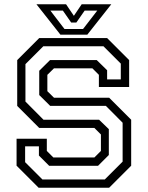

<svg xmlns="http://www.w3.org/2000/svg" viewBox="-20 -878 691 898"><path d="M160.5 0 57.5 -103V-229H199V-172L229.5 -141.5H421.5L452 -172V-249L421.5 -279.5H163.5L60.5 -382.5V-597L163.5 -700H481L584 -597V-471H442.5V-528L412 -558.5H232.5L201.5 -528V-451.5L232.5 -421H490.5L593.5 -318V-103L490.5 0ZM178.5 -38.5H470L553.5 -122V-304L475 -383H214.5L163.5 -433.5V-547L214 -597H432.5L481 -549.5V-506.5H545V-580.5L464 -661.5H182.5L99 -578V-403L183.5 -318H443.5L489 -274V-153L438.5 -102.5H210L162 -150.5V-193.5H97.5V-119.5ZM262.5 -716 150.5 -858H289L325.5 -804L362 -858H500.5L388.5 -716ZM281.5 -742.5H368.5L435 -828.5H376L337 -772.5H313L274 -828.5H215.5Z"/></svg>

Font: Tourney Thin
Style: Regular
Weight: 400
Version: Version 1.015